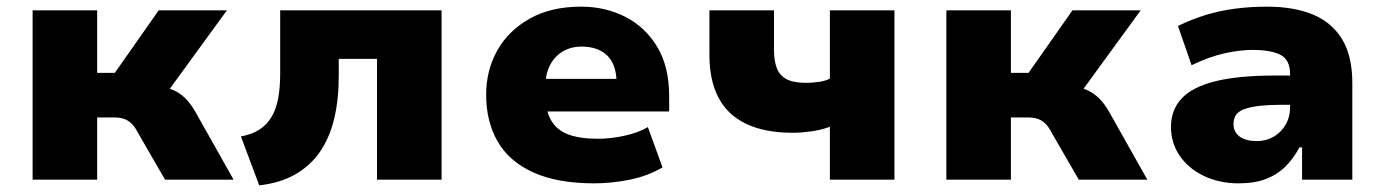

<svg xmlns="http://www.w3.org/2000/svg" viewBox="-20 -540 4162 577"><path d="M78 0V-509H272V-321H325L457 -509H662L469 -244L456 -280Q481 -278 500.5 -269.5Q520 -261 536 -245.5Q552 -230 566 -206L682 0H476L394 -142Q386 -158 376 -168Q366 -178 353.5 -182.5Q341 -187 323 -187H272V0Z M759 17 704 -130Q737 -136 759.5 -150.5Q782 -165 796 -188.5Q810 -212 816 -244.5Q822 -277 822 -319V-509H1307V0H1113V-363H998V-312Q998 -241 984.5 -184Q971 -127 942 -84.5Q913 -42 867.5 -16Q822 10 759 17Z M1766 11Q1656 11 1583.5 -21.5Q1511 -54 1476 -114Q1441 -174 1441 -255Q1441 -329 1474.5 -388.5Q1508 -448 1572 -484Q1636 -520 1726 -520Q1800 -520 1860 -489Q1920 -458 1955.5 -398.5Q1991 -339 1991 -251V-205H1595V-303H1841L1833 -289Q1833 -346 1805 -373Q1777 -400 1728 -400Q1696 -400 1671.5 -385.5Q1647 -371 1633 -344.5Q1619 -318 1619 -279V-257Q1619 -209 1635.5 -179.5Q1652 -150 1686.5 -136.5Q1721 -123 1777 -123Q1815 -123 1856.5 -132Q1898 -141 1927 -158L1971 -37Q1927 -11 1872.5 0Q1818 11 1766 11Z M2474 0V-159Q2446 -149 2416.5 -145Q2387 -141 2363 -141Q2279 -141 2223 -167.5Q2167 -194 2139.5 -246Q2112 -298 2112 -374V-509H2306V-390Q2306 -359 2314 -336.5Q2322 -314 2343 -302.5Q2364 -291 2403 -291Q2421 -291 2441.5 -294Q2462 -297 2474 -304V-509H2668V0Z M2824 0V-509H3018V-321H3071L3203 -509H3408L3215 -244L3202 -280Q3227 -278 3246.5 -269.5Q3266 -261 3282 -245.5Q3298 -230 3312 -206L3428 0H3222L3140 -142Q3132 -158 3122 -168Q3112 -178 3099.5 -182.5Q3087 -187 3069 -187H3018V0Z M3702 11Q3645 11 3598.5 -11Q3552 -33 3525.5 -71.5Q3499 -110 3499 -159Q3499 -210 3531.5 -244.5Q3564 -279 3633 -296Q3702 -313 3812 -313H3880V-225H3826Q3792 -225 3766 -222Q3740 -219 3722 -213Q3704 -207 3695.5 -196Q3687 -185 3687 -167Q3687 -143 3705.5 -129.5Q3724 -116 3757 -116Q3784 -116 3806.5 -128.5Q3829 -141 3843 -164.5Q3857 -188 3857 -219V-317Q3857 -360 3828.5 -375Q3800 -390 3744 -390Q3707 -390 3661 -380Q3615 -370 3561 -344L3520 -462Q3561 -482 3603.5 -495Q3646 -508 3692 -514Q3738 -520 3788 -520Q3867 -520 3924 -497Q3981 -474 4012.5 -423.5Q4044 -373 4044 -290V0H3893V-97H3885Q3867 -63 3842.5 -39Q3818 -15 3784 -2Q3750 11 3702 11Z"/></svg>

Font: Nunito Sans 6pt Black
Style: Regular
Weight: 900
Version: Version 3.101;gftools[0.9.27]